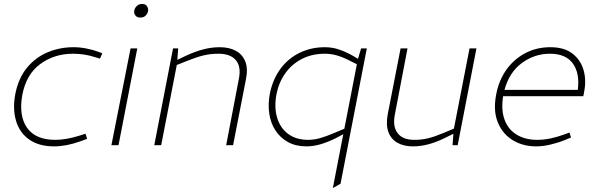

<svg xmlns="http://www.w3.org/2000/svg" viewBox="-20 -735 3022 972"><path d="M254 6Q177 6 128 -28.5Q79 -63 61 -124Q43 -185 58 -262Q74 -340 116.5 -392Q159 -444 220.5 -470Q282 -496 352 -496Q384 -496 417.5 -489.5Q451 -483 480 -472L498 -465L486 -438L467 -444Q433 -455 404.5 -459Q376 -463 350 -463Q255 -463 184 -411Q113 -359 93 -255Q74 -149 117 -88Q160 -27 260 -27Q312 -27 378 -47L413 -58L421 -32L388 -20Q352 -7 318.5 -0.5Q285 6 254 6Z M544 0 641 -490H675L580 0ZM691 -646Q675 -646 667 -655Q659 -664 659 -675Q659 -685 664 -694Q669 -703 678 -709Q687 -715 699 -715Q716 -715 723 -705Q730 -695 730 -684Q730 -675 725 -666Q720 -657 711.5 -651.5Q703 -646 691 -646Z M761 0 856 -490H882L877 -424L871 -429L924 -454Q967 -474 1009 -485Q1051 -496 1092 -496Q1141 -496 1174.5 -477.5Q1208 -459 1222 -423Q1236 -387 1225 -333L1160 0H1125L1190 -340Q1201 -399 1173.5 -431Q1146 -463 1086 -463Q1047 -463 1012.5 -455Q978 -447 933 -429L875 -406L796 0Z M1531 6Q1478 6 1438.5 -15.5Q1399 -37 1374.5 -74.5Q1350 -112 1343 -161Q1336 -210 1347 -266Q1363 -338 1402 -389.5Q1441 -441 1498.5 -468.5Q1556 -496 1625 -496Q1663 -496 1697.5 -484Q1732 -472 1762 -455L1800 -433L1788 -409L1744 -431Q1710 -448 1681.5 -455.5Q1653 -463 1625 -463Q1560 -463 1509 -437Q1458 -411 1425 -365Q1392 -319 1380 -260Q1367 -192 1383 -139Q1399 -86 1439.5 -56.5Q1480 -27 1540 -27Q1569 -27 1599.5 -35.5Q1630 -44 1670 -61L1725 -84L1728 -61L1681 -36Q1641 -16 1604 -5Q1567 6 1531 6ZM1665 217 1789 -422 1790 -429 1808 -490H1837L1704 195Z M2070 6Q2024 6 1991.5 -12.5Q1959 -31 1946 -67.5Q1933 -104 1943 -157L2008 -490H2043L1978 -150Q1968 -92 1994 -59.5Q2020 -27 2077 -27Q2115 -27 2147.5 -35Q2180 -43 2223 -61L2278 -84L2357 -490H2392L2297 0H2271L2276 -66L2282 -61L2231 -36Q2191 -16 2150.5 -5Q2110 6 2070 6Z M2694 6Q2627 6 2575.5 -25.5Q2524 -57 2500 -116Q2476 -175 2492 -257Q2505 -327 2542.5 -380.5Q2580 -434 2637.5 -465Q2695 -496 2766 -496Q2837 -496 2878.5 -463.5Q2920 -431 2934.5 -379.5Q2949 -328 2937 -269L2933 -248H2527Q2516 -177 2535 -127.5Q2554 -78 2597 -52.5Q2640 -27 2699 -27Q2733 -27 2766 -34Q2799 -41 2833 -53L2863 -64L2871 -39L2842 -27Q2808 -13 2768.5 -3.5Q2729 6 2694 6ZM2534 -280H2905Q2916 -363 2880.5 -413Q2845 -463 2764 -463Q2686 -463 2622 -416Q2558 -369 2534 -280Z"/></svg>

Font: REM Medium Thin
Style: Italic
Weight: 250
Italic angle: -11°
Version: Version 1.005;gftools[0.9.28]